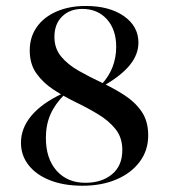

<svg xmlns="http://www.w3.org/2000/svg" viewBox="-20 -602 559 634"><path d="M252.4 11.3Q191.1 11.3 145.6 -6.5Q100 -24.2 74.6 -56.5Q49.2 -88.7 49.2 -130.6Q49.2 -179 83.9 -220.2Q118.5 -261.3 185.5 -292.7L191.9 -288.7Q161.3 -258.1 146.4 -223.8Q131.5 -189.5 131.5 -146.8Q131.5 -78.2 166.9 -38.3Q202.4 1.6 262.1 1.6Q316.1 1.6 350 -26.6Q383.9 -54.8 383.9 -106.5Q383.9 -147.6 361.7 -175.4Q339.5 -203.2 304.8 -224.2Q270.2 -245.2 231 -264.1Q191.9 -283.1 157.3 -305.6Q122.6 -328.2 100.4 -359.3Q78.2 -390.3 78.2 -435.5Q78.2 -479.8 101.6 -512.9Q125 -546 166.9 -564.1Q208.9 -582.3 262.9 -582.3Q341.1 -582.3 389.1 -548.8Q437.1 -515.3 437.1 -461.3Q437.1 -422.6 409.3 -387.9Q381.5 -353.2 323.4 -319.4L315.3 -323.4Q339.5 -349.2 351.6 -380.6Q363.7 -412.1 363.7 -447.6Q363.7 -504 333.1 -538.3Q302.4 -572.6 251.6 -572.6Q210.5 -572.6 185.1 -547.6Q159.7 -522.6 159.7 -480.6Q159.7 -441.9 181.9 -415.3Q204 -388.7 239.5 -368.5Q275 -348.4 314.5 -329.8Q354 -311.3 389.5 -288.7Q425 -266.1 447.2 -234.3Q469.4 -202.4 469.4 -154.8Q469.4 -105.6 441.5 -68.1Q413.7 -30.6 364.9 -9.7Q316.1 11.3 252.4 11.3Z"/></svg>

Font: Playfair 144pt SemiExpanded SemiBold
Style: Regular
Weight: 600
Width: 6
Designer: Claus Eggers Sørensen
Foundry: Claus Eggers Sørensen
Version: Version 2.203